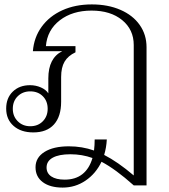

<svg xmlns="http://www.w3.org/2000/svg" viewBox="-20 -590 768 870"><path d="M644 -376V250H586Q503 176 440 143Q414 197 367.5 228.5Q321 260 264 260Q207 260 174 235.5Q141 211 141 168Q141 124 181.5 98.5Q222 73 292 73Q352 73 406 92Q409 68 409 42H464Q462 79 452 112Q513 143 586 205V-386Q586 -456 533.5 -499Q481 -542 395 -542Q308 -542 251 -498Q194 -454 188 -381H322V-353Q288 -337 272.5 -310.5Q257 -284 257 -241V-129Q257 -62 224.5 -26Q192 10 131 10Q75 10 41.5 -19.5Q8 -49 8 -98Q8 -146 38 -175Q68 -204 116 -204Q142 -204 165 -194Q188 -184 199 -167V-235Q199 -327 262 -358H129Q134 -421 169 -469Q204 -517 262.5 -543.5Q321 -570 396 -570Q469 -570 525.5 -545.5Q582 -521 613 -477Q644 -433 644 -376ZM196 -97Q196 -132 174 -154Q152 -176 117 -176Q83 -176 60.5 -154Q38 -132 38 -97Q38 -63 60.5 -40.5Q83 -18 117 -18Q152 -18 174 -40.5Q196 -63 196 -97ZM399 126Q352 109 299 109Q247 109 219 124.5Q191 140 191 169Q191 195 212.5 209.5Q234 224 273 224Q322 224 353.5 199Q385 174 399 126Z"/></svg>

Font: Fahkwang ExtraLight
Style: Regular
Weight: 275
Designer: Suppakit Chalermlarp | Katatrad Co.,Ltd.
Foundry: Cadson Demak Co.,Ltd.
Version: Version 1.000; ttfautohint (v1.6)